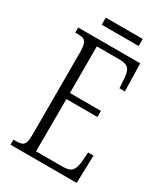

<svg xmlns="http://www.w3.org/2000/svg" viewBox="-204 -922 882 1013"><g transform="rotate(30 237.5 -416.0)"><path d="M32 -31H49Q72 -31 84 -36.5Q96 -42 101 -58Q106 -74 106 -107V-604Q106 -638 100.5 -655Q95 -672 83 -677.5Q71 -683 49 -683H32V-714H410L414 -545H381L378 -591Q376 -640 361.5 -658.5Q347 -677 305 -677H167V-393H356V-356H167L166 -37H328Q369 -37 384 -54Q399 -71 403 -114L407 -169H440L435 0H32ZM132 -832H357V-789H132Z"/></g></svg>

Font: Noto Serif CondLight
Style: Regular
Weight: 300
Width: 3
Designer: Monotype Design Team
Foundry: Monotype Imaging Inc.
Version: Version 1.001